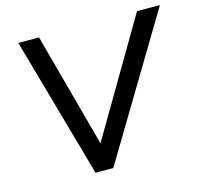

<svg xmlns="http://www.w3.org/2000/svg" viewBox="-102 -818 983 931"><g transform="rotate(-15 389.0 -352.5)"><path d="M266 0 67 -705H171L326 -132L663 -705H778L355 0Z"/></g></svg>

Font: Nunito Sans SemiBold
Style: Italic
Weight: 600
Italic angle: -9°
Designer: Vernon Adams
Foundry: Vernon Adams
Version: Version 3.006; ttfautohint (v1.8.3)